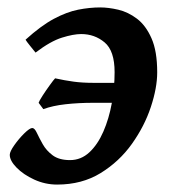

<svg xmlns="http://www.w3.org/2000/svg" viewBox="-20 -477 461 517"><path d="M6.3 -60.1Q6.3 -68.8 18.6 -86.2Q30.8 -103.5 45.4 -117.9Q60.1 -132.3 66.9 -132.3Q73.2 -132.3 79.3 -119.1Q85.4 -106 95 -88.9Q104.5 -71.8 121.8 -58.8Q139.2 -45.9 168.5 -45.9Q198.2 -45.9 220.7 -66.9Q243.2 -87.9 258.3 -122.6Q273.4 -157.2 281 -199Q288.6 -240.7 288.6 -282.7Q288.6 -340.3 261.7 -362.8Q234.9 -385.3 198.7 -385.3Q177.7 -385.3 147 -375.7Q116.2 -366.2 75.7 -335.4Q72.3 -339.8 61.5 -353Q50.8 -366.2 48.8 -370.1Q90.3 -407.7 125 -426.3Q159.7 -444.8 190.4 -450.9Q221.2 -457 250 -457Q272 -457 298.3 -450.9Q324.7 -444.8 348.6 -426.8Q372.6 -408.7 387.9 -374Q403.3 -339.4 403.3 -282.2Q403.3 -240.7 386.2 -189Q369.1 -137.2 335.2 -89.6Q301.3 -42 251 -11Q200.7 20 133.8 20Q101.6 20 72.3 6.6Q43 -6.8 24.7 -25.6Q6.3 -44.4 6.3 -60.1ZM369.1 -230.5 356.4 -200.2H231.4Q191.4 -200.2 156.5 -196.3Q121.6 -192.4 96.7 -183.1L84 -200.2Q85.4 -205.1 94.7 -219.5Q104 -233.9 114.3 -248Q124.5 -262.2 128.4 -266.1Q154.8 -260.3 178.5 -257.1Q202.1 -253.9 232.4 -253.9H356.9Z"/></svg>

Font: Gentium Plus
Style: Bold Italic
Weight: 700
Italic angle: -8°
Designer: Victor Gaultney, Annie Olsen, Iska Routamaa, Becca Hirsbrunner
Foundry: SIL International
Version: Version 6.101